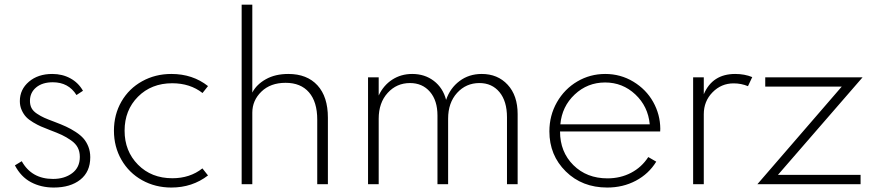

<svg xmlns="http://www.w3.org/2000/svg" viewBox="-20 -802 3802 836"><path d="M44.9 -82 74.7 -100.1Q117.7 -22.9 210.9 -22.9Q260.7 -22.9 294.2 -47.9Q327.6 -72.8 327.6 -118.7Q327.6 -141.6 318.6 -159.2Q309.6 -176.8 289.3 -190.9Q269 -205.1 249.3 -214.4Q229.5 -223.6 195.8 -236.3Q172.9 -245.1 158.2 -251.5Q143.6 -257.8 124.3 -269.3Q105 -280.8 93.8 -292.7Q82.5 -304.7 74.5 -322.5Q66.4 -340.3 66.4 -361.8Q66.4 -412.6 106 -446.3Q145.5 -480 207.5 -480Q251.5 -480 286.4 -460.9Q321.3 -441.9 341.3 -406.7L313 -388.2Q278.3 -443.8 210 -443.8Q164.6 -443.8 137.5 -421.4Q110.4 -398.9 110.4 -362.8Q110.4 -344.7 117.4 -331.3Q124.5 -317.9 141.1 -306.9Q157.7 -295.9 173.1 -289.1Q188.5 -282.2 217.3 -271.5Q247.1 -260.3 267.8 -250.7Q288.6 -241.2 309.8 -227.3Q331.1 -213.4 344 -198.5Q356.9 -183.6 365 -162.8Q373 -142.1 373 -117.2Q373 -54.2 329.8 -19.8Q286.6 14.6 213.9 14.6Q158.7 14.6 114.7 -8.8Q70.8 -32.2 44.9 -82Z M726.1 14.6Q656.2 14.6 598.9 -17.3Q541.5 -49.3 508.8 -106.2Q476.1 -163.1 476.1 -232.9Q476.1 -303.2 508.8 -359.9Q541.5 -416.5 598.9 -448.2Q656.2 -480 726.1 -480Q818.8 -480 885.7 -427.2L861.8 -397Q807.6 -439.5 730 -439.5Q639.2 -439.5 580.8 -380.9Q522.5 -322.3 522.5 -232.9Q522.5 -144 580.8 -85Q639.2 -25.9 730.5 -25.9Q807.1 -25.9 861.3 -68.8L885.7 -38.1Q817.4 14.6 726.1 14.6Z M1032.2 -781.7H1078.6V-398.9Q1096.7 -434.1 1137.5 -457Q1178.2 -480 1235.4 -480Q1316.9 -480 1362.3 -430.4Q1407.7 -380.9 1407.7 -289.6V0H1361.3V-281.2Q1361.3 -358.4 1325.4 -399.9Q1289.6 -441.4 1223.6 -441.4Q1157.7 -441.4 1118.2 -403.1Q1078.6 -364.7 1078.6 -311.5V0H1032.2Z M1582.5 0V-465.3H1628.9V-386.2Q1649.9 -430.7 1688 -455.3Q1726.1 -480 1774.9 -480Q1829.6 -480 1869.1 -449.7Q1908.7 -419.4 1922.4 -367.2Q1939.9 -418.5 1981 -449.2Q2022 -480 2077.6 -480Q2147 -480 2190.4 -433.1Q2233.9 -386.2 2233.9 -305.2V0H2187.5V-291.5Q2187.5 -361.3 2154.8 -400.9Q2122.1 -440.4 2067.4 -440.4Q2009.3 -440.4 1970.2 -397.5Q1931.2 -354.5 1931.2 -285.2V0H1884.8V-299.3Q1884.8 -364.3 1852.1 -402.3Q1819.3 -440.4 1765.1 -440.4Q1707 -440.4 1668 -397.5Q1628.9 -354.5 1628.9 -285.2V0Z M2372.1 -230Q2372.1 -299.3 2405 -356.9Q2438 -414.6 2493.7 -447.3Q2549.3 -480 2615.2 -480Q2682.1 -480 2737.8 -446.3Q2793.5 -412.6 2824 -358.2Q2854.5 -303.7 2855 -241.7Q2855 -233.4 2854.5 -229.5H2418.5Q2418.5 -140.6 2476.6 -83Q2534.7 -25.4 2625 -25.4Q2681.6 -25.4 2727.8 -49.6Q2773.9 -73.7 2802.7 -118.2L2837.4 -98.1Q2804.7 -44.9 2748.5 -15.1Q2692.4 14.6 2624 14.6Q2514.6 14.6 2443.4 -55.7Q2372.1 -126 2372.1 -230ZM2614.7 -442.9Q2538.1 -442.9 2482.4 -390.6Q2426.8 -338.4 2419.9 -260.7H2809.1Q2801.8 -338.9 2746.3 -390.9Q2690.9 -442.9 2614.7 -442.9Z M2998 0V-465.3H3044.4V-391.6Q3082 -480 3181.2 -480Q3222.2 -480 3255.4 -466.3L3236.8 -426.8Q3207.5 -439 3174.3 -439Q3120.6 -439 3082.5 -400.1Q3044.4 -361.3 3044.4 -304.7V0Z M3727.1 0H3277.8L3645 -424.8H3312V-465.3H3735.8L3367.2 -40.5H3727.1Z"/></svg>

Font: Spartan MB Light
Style: Regular
Weight: 300
Designer: Matt Bailey, Mirko Velimirovic
Foundry: Matt Bailey
Version: Version 1.005